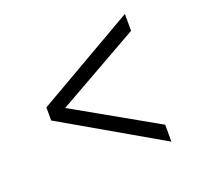

<svg xmlns="http://www.w3.org/2000/svg" viewBox="-91 -584 677 661"><g transform="rotate(-20 248.0 -254.0)"><path d="M66 -230V-278L430 -488V-426L126 -254L430 -82V-20Z"/></g></svg>

Font: Mukta Light
Style: Regular
Weight: 300
Designer: Girish Dalvi and Yashodeep Gholap
Foundry: Ek Type
Version: Version 2.538;PS 1.002;hotconv 16.6.51;makeotf.lib2.5.65220;